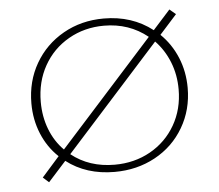

<svg xmlns="http://www.w3.org/2000/svg" viewBox="-42 -522 671 588"><g transform="rotate(-5 293.5 -228.5)"><path d="M534 -232Q534 -165 502 -110.5Q470 -56 414 -25.5Q358 5 289 5Q202 5 141 -42L86 19L68 3L122 -58Q89 -89 71 -132.5Q53 -176 53 -226Q53 -294 84.5 -348.5Q116 -403 171.5 -434.5Q227 -466 296 -466Q383 -466 446 -417L499 -476L518 -460L465 -401Q498 -369 516 -325.5Q534 -282 534 -232ZM140 -77 429 -398Q372 -444 295 -444Q235 -444 186 -416Q137 -388 109.5 -339Q82 -290 82 -228Q82 -183 97 -144Q112 -105 140 -77ZM506 -230Q506 -275 490.5 -314Q475 -353 447 -382L158 -61Q213 -17 291 -17Q352 -17 401 -44.5Q450 -72 478 -120.5Q506 -169 506 -230Z"/></g></svg>

Font: Ysabeau SC Extralight
Style: Regular
Weight: 200
Designer: Christian Thalmann (Catharsis Fonts)
Version: Version 0.003